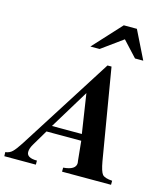

<svg xmlns="http://www.w3.org/2000/svg" viewBox="-202 -1044 1002 1147"><g transform="rotate(15 299.5 -470.0)"><path d="M593 0H290V-25Q367 -31 367 -74Q367 -77 365 -89L353 -208H138L81 -112Q64 -84 64 -62Q64 -25 128 -25V0H-67L-68 -25Q-42 -28 -25 -44.5Q-8 -61 18 -101L388 -683H413L507 -123Q518 -61 532 -44.5Q546 -28 593 -25ZM346 -248 309 -491 161 -248ZM587 -766H536L448 -861L317 -766H260L420 -940H501Z"/></g></svg>

Font: STIX MathJax Latin
Style: Bold Italic
Weight: 700
Italic angle: -16.33°
Designer: MicroPress Inc., with final additions and corrections provided by Coen Hoffman, Elsevier (retired)
Version: Version 1.1.1